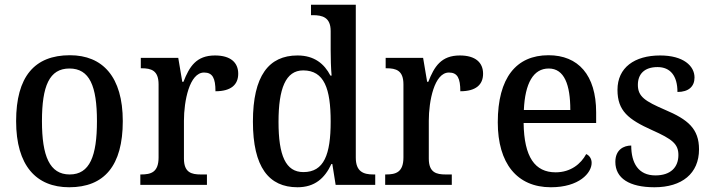

<svg xmlns="http://www.w3.org/2000/svg" viewBox="-20 -780 3006 810"><path d="M272 10C420 10 498 -81 498 -269C498 -456 413 -547 275 -547C125 -547 48 -456 48 -269C48 -81 133 10 272 10ZM274 -44C189 -44 157 -122 157 -269C157 -417 188 -491 273 -491C358 -491 389 -417 389 -269C389 -122 359 -44 274 -44Z M572 0H853V-44H827C788 -44 756 -52 756 -111V-271C756 -353 779 -474 841 -474C877 -474 889 -450 889 -395C955 -395 985 -423 985 -469C985 -516 953 -546 887 -546C808 -546 779 -499 754 -435H749L732 -536H574V-492H577C618 -492 649 -483 649 -424V-116C649 -53 617 -44 575 -44H572Z M1235 10C1308 10 1350 -28 1378 -88H1382L1396 0H1563V-44H1555C1513 -44 1481 -56 1481 -115V-760H1292V-716H1300C1340 -716 1375 -707 1375 -649V-570C1375 -536 1376 -493 1379 -461H1374C1348 -511 1306 -546 1235 -546C1114 -546 1047 -460 1047 -267C1047 -75 1114 10 1235 10ZM1260 -54C1185 -54 1155 -124 1155 -266C1155 -406 1185 -483 1259 -483C1348 -483 1375 -406 1375 -267C1375 -128 1347 -54 1260 -54Z M1605 0H1886V-44H1860C1821 -44 1789 -52 1789 -111V-271C1789 -353 1812 -474 1874 -474C1910 -474 1922 -450 1922 -395C1988 -395 2018 -423 2018 -469C2018 -516 1986 -546 1920 -546C1841 -546 1812 -499 1787 -435H1782L1765 -536H1607V-492H1610C1651 -492 1682 -483 1682 -424V-116C1682 -53 1650 -44 1608 -44H1605Z M2304 10C2423 10 2476 -50 2476 -93C2476 -112 2465 -125 2453 -130C2431 -89 2388 -53 2324 -53C2237 -53 2191 -117 2189 -261H2495V-306C2495 -464 2419 -547 2294 -547C2158 -547 2080 -452 2080 -264C2080 -91 2161 10 2304 10ZM2386 -316H2190C2195 -429 2230 -491 2295 -491C2361 -491 2386 -422 2386 -316Z M2741 10C2857 10 2929 -48 2929 -150C2929 -237 2882 -276 2785 -317C2702 -353 2671 -372 2671 -422C2671 -467 2698 -497 2754 -497C2808 -497 2838 -460 2838 -392C2885 -392 2910 -415 2910 -453C2910 -502 2863 -546 2765 -546C2657 -546 2585 -495 2585 -401C2585 -312 2631 -276 2731 -231C2816 -193 2842 -173 2842 -126C2842 -74 2809 -40 2745 -40C2673 -40 2643 -92 2643 -166C2612 -166 2576 -149 2576 -97C2576 -28 2635 10 2741 10Z"/></svg>

Font: Noto Serif Myanmar SemiCondensed Medium
Style: Regular
Weight: 500
Width: 4
Designer: Ben Mitchell and the Monotype Design Team
Foundry: Monotype Imaging Inc.
Version: Version 2.106